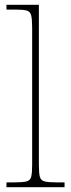

<svg xmlns="http://www.w3.org/2000/svg" viewBox="-20 -780 296 800"><path d="M7 0V-20H37Q74 -20 90 -24Q106 -28 110 -43.5Q114 -59 114 -94V-662Q114 -699 110 -715.5Q106 -732 91.5 -736Q77 -740 47 -740H7V-760H142V-94Q142 -59 146 -43.5Q150 -28 166.5 -24Q183 -20 219 -20H249V0Z"/></svg>

Font: Noto Serif Myanmar Thin
Style: Regular
Weight: 100
Designer: Ben Mitchell and the Monotype Design Team
Foundry: Monotype Imaging Inc.
Version: Version 2.106; ttfautohint (v1.8.4.7-5d5b)